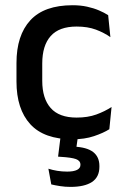

<svg xmlns="http://www.w3.org/2000/svg" viewBox="-20 -521 476 734"><path d="M257.5 11.5Q148.5 11.5 95.8 -46.2Q43 -104 43 -209.5V-280Q43 -386 96 -443.5Q149 -501 257.5 -501Q287.5 -501 312.8 -495.5Q338 -490 358.5 -481.2Q379 -472.5 393.5 -463L402 -379Q378 -396 346.5 -407.8Q315 -419.5 273 -419.5Q206 -419.5 173.8 -383.2Q141.5 -347 141.5 -278V-212Q141.5 -144.5 173.8 -108Q206 -71.5 273 -71.5Q315.5 -71.5 348 -83.2Q380.5 -95 406.5 -112L398 -27Q375 -12.5 339.2 -0.5Q303.5 11.5 257.5 11.5ZM213 -10.5H279.5L268.5 67.5L227.5 40Q236 39.5 244.5 39.2Q253 39 261.5 39.5Q311.5 41.5 335.8 60Q360 78.5 360 113.5V116.5Q360 156 331.5 174.8Q303 193.5 249.5 193.5Q229 193.5 209.8 190.5Q190.5 187.5 176 184L165 124Q180.5 129 198.8 132Q217 135 237 135Q261.5 135 274.5 128.5Q287.5 122 287.5 109.5V108.5Q287.5 93.5 270.5 87.2Q253.5 81 211 78.5Q206 78 204 78Q202 78 202 78Z"/></svg>

Font: Anek Kannada Medium
Style: Regular
Weight: 500
Designer: Vaishnavi Murthy, Maithili Shingre (Kannada) & Yesha Goshar (Latin)
Foundry: Ek Type
Version: Version 1.003